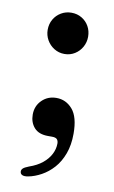

<svg xmlns="http://www.w3.org/2000/svg" viewBox="-74 -491 408 690"><g transform="rotate(10 130.0 -146.0)"><path d="M130.5 -299.5Q110 -299.5 93 -310Q76 -320.5 66.2 -337.8Q56.5 -355 56.5 -375Q56.5 -396 66.2 -413Q76 -430 93 -440Q110 -450 130.5 -450Q151.5 -450 168.2 -440Q185 -430 194.5 -413Q204 -396 204 -375Q204 -355 194.5 -337.8Q185 -320.5 168.2 -310Q151.5 -299.5 130.5 -299.5ZM124 1Q90 1 73.2 -18Q56.5 -37 56.5 -65.5Q56.5 -97 77.8 -118Q99 -139 130.5 -139Q165.5 -139 189.2 -111.5Q213 -84 213 -23Q213 18.5 201.2 50.2Q189.5 82 169.8 104Q150 126 126.2 139Q102.5 152 79 156.5Q65.5 159 58.2 156Q51 153 50 146Q48.5 138.5 54 132.8Q59.5 127 75.5 121Q104.5 111 123.5 95.5Q142.5 80 152.2 61Q162 42 162 22Q162 12 157 6.5Q152 1 138.5 1Z"/></g></svg>

Font: Fraunces 11pt
Style: Regular
Weight: 400
Version: Version 1.000;[b76b70a41]